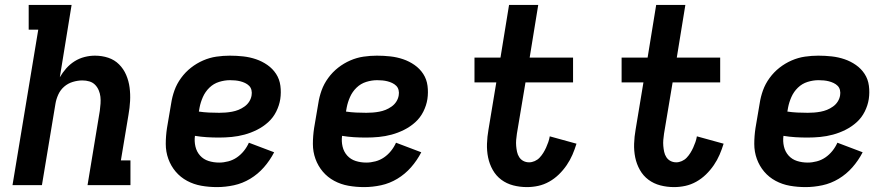

<svg xmlns="http://www.w3.org/2000/svg" viewBox="-20 -755 3640 783"><path d="M31 0 136 -634H97V-735H272L224 -440Q235 -459 250 -476Q265 -493 284 -505Q303 -517 324.5 -522.5Q346 -528 367 -528Q396 -528 421.5 -519.5Q447 -511 465.5 -492.5Q484 -474 494.5 -449.5Q505 -425 508.5 -398Q512 -371 510.5 -343Q509 -315 504 -287L473 -101H512V0H337L387 -303Q389 -318 390 -332.5Q391 -347 389.5 -360.5Q388 -374 382.5 -387Q377 -400 367.5 -409.5Q358 -419 344.5 -423Q331 -427 316 -427Q297 -427 277 -421Q257 -415 241.5 -401.5Q226 -388 217.5 -369Q209 -350 206 -331L151 0Z M865 8Q832 8 801 2.5Q770 -3 743 -17.5Q716 -32 696.5 -55Q677 -78 666.5 -107Q656 -136 656 -168Q656 -200 661 -233L678 -333Q682 -360 691.5 -386.5Q701 -413 718.5 -437Q736 -461 759 -479Q782 -497 808.5 -508.5Q835 -520 862.5 -524Q890 -528 917 -528Q945 -528 972 -525Q999 -522 1024 -513.5Q1049 -505 1070.5 -490Q1092 -475 1106 -453.5Q1120 -432 1123.5 -405Q1127 -378 1123 -351Q1119 -325 1106.5 -300Q1094 -275 1073.5 -256.5Q1053 -238 1028 -225.5Q1003 -213 977 -206Q951 -199 925 -196.5Q899 -194 873 -194Q848 -194 823.5 -195.5Q799 -197 775 -201Q772 -179 777 -157.5Q782 -136 796 -120.5Q810 -105 830.5 -98.5Q851 -92 874 -92Q892 -92 911 -97Q930 -102 946 -113Q962 -124 974.5 -139.5Q987 -155 995 -173L1098 -134Q1081 -101 1056.5 -73Q1032 -45 1000.5 -26Q969 -7 934 0.5Q899 8 865 8ZM874 -295Q887 -295 900 -296Q913 -297 926.5 -299.5Q940 -302 952.5 -307Q965 -312 977 -320.5Q989 -329 996.5 -341Q1004 -353 1006 -366Q1008 -377 1005.5 -387.5Q1003 -398 996 -405Q989 -412 979.5 -416.5Q970 -421 960 -423.5Q950 -426 939.5 -427Q929 -428 918 -428Q896 -428 873.5 -421Q851 -414 834 -397.5Q817 -381 807.5 -359.5Q798 -338 794 -317L791 -300Q811 -297 832 -296Q853 -295 874 -295Z M1465 8Q1432 8 1401 2.5Q1370 -3 1343 -17.5Q1316 -32 1296.5 -55Q1277 -78 1266.5 -107Q1256 -136 1256 -168Q1256 -200 1261 -233L1278 -333Q1282 -360 1291.5 -386.5Q1301 -413 1318.5 -437Q1336 -461 1359 -479Q1382 -497 1408.5 -508.5Q1435 -520 1462.5 -524Q1490 -528 1517 -528Q1545 -528 1572 -525Q1599 -522 1624 -513.5Q1649 -505 1670.5 -490Q1692 -475 1706 -453.5Q1720 -432 1723.5 -405Q1727 -378 1723 -351Q1719 -325 1706.5 -300Q1694 -275 1673.5 -256.5Q1653 -238 1628 -225.5Q1603 -213 1577 -206Q1551 -199 1525 -196.5Q1499 -194 1473 -194Q1448 -194 1423.5 -195.5Q1399 -197 1375 -201Q1372 -179 1377 -157.5Q1382 -136 1396 -120.5Q1410 -105 1430.5 -98.5Q1451 -92 1474 -92Q1492 -92 1511 -97Q1530 -102 1546 -113Q1562 -124 1574.5 -139.5Q1587 -155 1595 -173L1698 -134Q1681 -101 1656.5 -73Q1632 -45 1600.5 -26Q1569 -7 1534 0.5Q1499 8 1465 8ZM1474 -295Q1487 -295 1500 -296Q1513 -297 1526.5 -299.5Q1540 -302 1552.5 -307Q1565 -312 1577 -320.5Q1589 -329 1596.5 -341Q1604 -353 1606 -366Q1608 -377 1605.5 -387.5Q1603 -398 1596 -405Q1589 -412 1579.5 -416.5Q1570 -421 1560 -423.5Q1550 -426 1539.5 -427Q1529 -428 1518 -428Q1496 -428 1473.5 -421Q1451 -414 1434 -397.5Q1417 -381 1407.5 -359.5Q1398 -338 1394 -317L1391 -300Q1411 -297 1432 -296Q1453 -295 1474 -295Z M2129 8Q2100 8 2073 1Q2046 -6 2024.5 -22Q2003 -38 1989.5 -62Q1976 -86 1970.5 -113Q1965 -140 1966 -169Q1967 -198 1972 -226L2004 -419H1915V-520H2021L2056 -735H2175L2140 -520H2317V-419H2123L2088 -210Q2086 -197 2085 -184.5Q2084 -172 2085 -160Q2086 -148 2088.5 -136Q2091 -124 2097.5 -114Q2104 -104 2114.5 -98.5Q2125 -93 2138 -93Q2149 -93 2160.5 -98Q2172 -103 2180.5 -112Q2189 -121 2195.5 -131.5Q2202 -142 2207 -153Q2212 -164 2216 -175.5Q2220 -187 2222 -199L2331 -169Q2324 -146 2314.5 -124Q2305 -102 2291 -81.5Q2277 -61 2259 -43.5Q2241 -26 2219.5 -14Q2198 -2 2175 3Q2152 8 2129 8Z M2729 8Q2700 8 2673 1Q2646 -6 2624.5 -22Q2603 -38 2589.5 -62Q2576 -86 2570.5 -113Q2565 -140 2566 -169Q2567 -198 2572 -226L2604 -419H2515V-520H2621L2656 -735H2775L2740 -520H2917V-419H2723L2688 -210Q2686 -197 2685 -184.5Q2684 -172 2685 -160Q2686 -148 2688.5 -136Q2691 -124 2697.5 -114Q2704 -104 2714.5 -98.5Q2725 -93 2738 -93Q2749 -93 2760.5 -98Q2772 -103 2780.5 -112Q2789 -121 2795.5 -131.5Q2802 -142 2807 -153Q2812 -164 2816 -175.5Q2820 -187 2822 -199L2931 -169Q2924 -146 2914.5 -124Q2905 -102 2891 -81.5Q2877 -61 2859 -43.5Q2841 -26 2819.5 -14Q2798 -2 2775 3Q2752 8 2729 8Z M3265 8Q3232 8 3201 2.5Q3170 -3 3143 -17.5Q3116 -32 3096.5 -55Q3077 -78 3066.5 -107Q3056 -136 3056 -168Q3056 -200 3061 -233L3078 -333Q3082 -360 3091.5 -386.5Q3101 -413 3118.5 -437Q3136 -461 3159 -479Q3182 -497 3208.5 -508.5Q3235 -520 3262.5 -524Q3290 -528 3317 -528Q3345 -528 3372 -525Q3399 -522 3424 -513.5Q3449 -505 3470.5 -490Q3492 -475 3506 -453.5Q3520 -432 3523.5 -405Q3527 -378 3523 -351Q3519 -325 3506.5 -300Q3494 -275 3473.5 -256.5Q3453 -238 3428 -225.5Q3403 -213 3377 -206Q3351 -199 3325 -196.5Q3299 -194 3273 -194Q3248 -194 3223.5 -195.5Q3199 -197 3175 -201Q3172 -179 3177 -157.5Q3182 -136 3196 -120.5Q3210 -105 3230.5 -98.5Q3251 -92 3274 -92Q3292 -92 3311 -97Q3330 -102 3346 -113Q3362 -124 3374.5 -139.5Q3387 -155 3395 -173L3498 -134Q3481 -101 3456.5 -73Q3432 -45 3400.5 -26Q3369 -7 3334 0.5Q3299 8 3265 8ZM3274 -295Q3287 -295 3300 -296Q3313 -297 3326.5 -299.5Q3340 -302 3352.5 -307Q3365 -312 3377 -320.5Q3389 -329 3396.5 -341Q3404 -353 3406 -366Q3408 -377 3405.5 -387.5Q3403 -398 3396 -405Q3389 -412 3379.5 -416.5Q3370 -421 3360 -423.5Q3350 -426 3339.5 -427Q3329 -428 3318 -428Q3296 -428 3273.5 -421Q3251 -414 3234 -397.5Q3217 -381 3207.5 -359.5Q3198 -338 3194 -317L3191 -300Q3211 -297 3232 -296Q3253 -295 3274 -295Z"/></svg>

Font: Iosevka HT Extended
Style: Bold Italic
Weight: 700
Width: 7
Italic angle: -9°
Monospace: yes
Designer: Belleve Invis
Foundry: Belleve Invis
Version: Version 32.3.0; ttfautohint (v1.8.4)